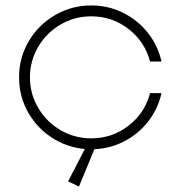

<svg xmlns="http://www.w3.org/2000/svg" viewBox="-20 -541 663 705"><path d="M50 -257Q50 -329 85.5 -389.5Q121 -450 182 -485.5Q243 -521 315 -521Q377 -521 431 -494.5Q485 -468 522.5 -421Q560 -374 573 -315H531Q512 -388 452 -434.5Q392 -481 315 -481Q254 -481 202.5 -451Q151 -421 120.5 -369.5Q90 -318 90 -257Q90 -196 120.5 -144.5Q151 -93 202.5 -63Q254 -33 315 -33Q392 -33 452 -79.5Q512 -126 531 -199H573Q560 -140 522.5 -93Q485 -46 431 -19.5Q377 7 315 7Q243 7 182 -28.5Q121 -64 85.5 -124.5Q50 -185 50 -257ZM230 125 307 -24 336 -16 270 144Z"/></svg>

Font: Lineal Thin
Style: Regular
Weight: 200
Designer: Created by Frank Adebiaye with contributions from Anton Moglia & Ariel Martín Pérez
Created by Frank ADEBIAYE with FontF
Foundry: Velvetyne Type Foundry
Version: Version 2.000;Glyphs 3.2 (3227)